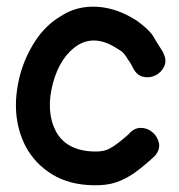

<svg xmlns="http://www.w3.org/2000/svg" viewBox="-20 -549 531 569"><path d="M257 0Q296 1 325 -9Q354 -19 381 -38.5Q408 -58 439 -87Q455 -106 451 -125Q447 -144 432 -157Q417 -170 397 -170Q377 -170 361 -151Q326 -120 307 -110Q289 -99 259 -100Q176 -102 145 -161Q115 -220 137 -303Q159 -383 212 -416Q264 -447 329 -404Q340 -398 345.5 -392Q351 -386 356 -378Q358 -374 364 -366Q369 -358 374 -348Q385 -326 404 -321.5Q423 -317 440.5 -325.5Q458 -334 466.5 -352Q475 -370 464 -392Q463 -395 456.5 -405Q450 -415 443 -426.5Q436 -438 432 -445Q423 -457 411.5 -467Q400 -477 385 -488Q326 -526 266.5 -529Q207 -532 160 -501Q116 -475 85.5 -429Q55 -383 40 -329Q8 -209 56 -115Q84 -63 135 -32Q186 -1 257 0Z"/></svg>

Font: Balsamiq Sans
Style: Regular
Weight: 400
Designer: Michael Angeles
Foundry: Balsamiq SRL
Version: Version 1.020; ttfautohint (v1.8.4.7-5d5b);gftools[0.9.26]